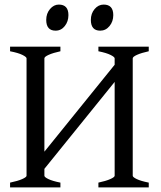

<svg xmlns="http://www.w3.org/2000/svg" viewBox="-20 -819 704 839"><path d="M410 0V-21Q443 -28 462 -36.5Q481 -45 481 -51V-564Q481 -570 463 -579Q445 -588 410 -595V-615H630V-595Q598 -588 579 -579.5Q560 -571 560 -564V-51Q560 -45 577.5 -36.5Q595 -28 630 -21V0ZM24 0V-21Q58 -28 77 -36.5Q96 -45 96 -51V-564Q96 -570 78 -579Q60 -588 24 -595V-615H244V-595Q212 -588 193 -579.5Q174 -571 174 -564V-51Q174 -45 191.5 -36.5Q209 -28 244 -21V0ZM152 -54V-129L502 -562V-487ZM223 -685Q182 -685 182 -732Q182 -760 198.5 -779.5Q215 -799 237 -799Q279 -799 279 -753Q279 -725 263 -705Q247 -685 223 -685ZM418 -685Q377 -685 377 -732Q377 -760 393.5 -779.5Q410 -799 433 -799Q475 -799 475 -753Q475 -725 458.5 -705Q442 -685 418 -685Z"/></svg>

Font: ChillKai
Style: Regular
Weight: 400
Designer: ChillType
Foundry: 寒蝉字型
Version: Version 2.000